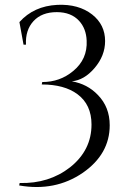

<svg xmlns="http://www.w3.org/2000/svg" viewBox="-20 -732 543 791"><path d="M60 -641Q119 -707 216 -712Q304 -716 360 -672Q413 -630 413 -563Q413 -502 369 -451Q327 -402 276 -397Q340 -386 383 -341Q432 -291 432 -216Q432 -97 321 -20Q207 58 59 32L61 22Q182 25 269 -43Q357 -113 357 -219Q357 -301 299 -344Q245 -384 152 -384L154 -394Q227 -394 281 -439Q341 -488 337 -565Q335 -614 306 -646Q273 -682 214 -682Q152 -682 118 -645Q84 -608 87 -548H77Z"/></svg>

Font: Cinzel(RUS BY LYAJKA)
Style: Regular
Weight: 400
Designer: Natanael Gama
Version: Version 1.001;PS 001.001;hotconv 1.0.56;makeotf.lib2.0.21325